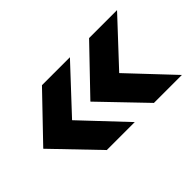

<svg xmlns="http://www.w3.org/2000/svg" viewBox="-70 -776 942 942"><g transform="rotate(-45 401.0 -305.0)"><path d="M578 -80 362 -305 578 -530H772L561 -304L772 -80ZM251 -80 35 -305 251 -530H445L234 -304L445 -80Z"/></g></svg>

Font: Be Vietnam Pro Black
Style: Regular
Weight: 900
Designer: Lam Bao, Tony Le, Vietanh Nguyen
Foundry: Yellow Type Foundry
Version: Version 1.002; ttfautohint (v1.8.3)